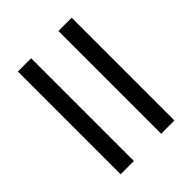

<svg xmlns="http://www.w3.org/2000/svg" viewBox="-35 -642 613 613"><g transform="rotate(45 272.0 -335.5)"><path d="M40 -457V-397H504V-457ZM40 -214H504V-274H40Z"/></g></svg>

Font: LT Wave Light
Style: Regular
Weight: 300
Designer: Daniel Lyons
Version: Version 2.5 (Glyphs App)